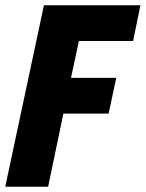

<svg xmlns="http://www.w3.org/2000/svg" viewBox="-31 -710 554 730"><path d="M136 -690H503L475 -554H269L239 -414H411L382 -278H210L152 0H-11Z"/></svg>

Font: Decalotype ExtraBold Italic
Style: Regular
Weight: 800
Italic angle: -12°
Designer: Alfredo Marco Pradil
Foundry: Alfredo Marco Pradil
Version: Version 1.0